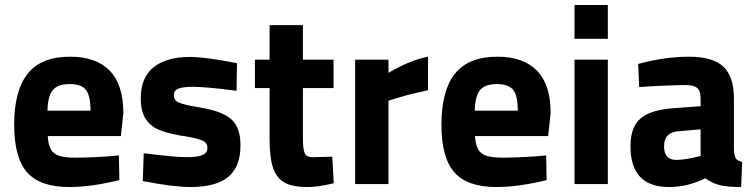

<svg xmlns="http://www.w3.org/2000/svg" viewBox="-20 -740 3037 772"><path d="M466 -193H172Q174 -158 184.5 -139.5Q195 -121 218 -113.5Q241 -106 284 -106Q318 -106 368 -108.5Q418 -111 458 -115L460 -16Q347 12 258 12Q141 12 89 -47Q37 -106 37 -238Q37 -376 91.5 -444Q146 -512 261 -512Q367 -512 421.5 -455.5Q476 -399 476 -286ZM344 -295Q344 -355 325.5 -378.5Q307 -402 260 -402Q212 -402 192 -377.5Q172 -353 171 -295Z M554 -12 558 -124Q679 -108 734 -108Q771 -108 792.5 -116Q814 -124 814 -146Q814 -166 793.5 -175Q773 -184 725 -192Q707 -194 700 -196Q650 -205 618 -218.5Q586 -232 566 -261.5Q546 -291 546 -344Q546 -429 598 -470Q650 -511 743 -511Q775 -511 817 -505.5Q859 -500 933 -486L931 -375Q810 -391 752 -391Q718 -391 698.5 -384Q679 -377 679 -357Q679 -336 699.5 -327.5Q720 -319 766 -311L799 -305Q880 -290 913.5 -257Q947 -224 947 -156Q947 -70 898 -29Q849 12 746 12Q677 12 554 -12Z M1322 -3Q1282 6 1259.5 9Q1237 12 1214 12Q1156 12 1124 -6Q1092 -24 1078 -65Q1064 -106 1064 -178V-386H1005V-500H1064V-639H1198V-500H1321V-386H1198V-181Q1198 -142 1205 -124.5Q1212 -107 1240 -108L1316 -110Z M1701 -377Q1649 -366 1619 -358Q1589 -350 1542 -335V0H1408V-500H1542V-447Q1628 -498 1701 -512Z M2184 -193H1890Q1892 -158 1902.5 -139.5Q1913 -121 1936 -113.5Q1959 -106 2002 -106Q2036 -106 2086 -108.5Q2136 -111 2176 -115L2178 -16Q2065 12 1976 12Q1859 12 1807 -47Q1755 -106 1755 -238Q1755 -376 1809.5 -444Q1864 -512 1979 -512Q2085 -512 2139.5 -455.5Q2194 -399 2194 -286ZM2062 -295Q2062 -355 2043.5 -378.5Q2025 -402 1978 -402Q1930 -402 1910 -377.5Q1890 -353 1889 -295Z M2290 -720H2424V-584H2290ZM2290 -500H2424V0H2290Z M2960 12Q2907 12 2876.5 5Q2846 -2 2816 -23Q2744 12 2670 12Q2515 12 2515 -152Q2515 -230 2556.5 -264.5Q2598 -299 2690 -305L2797 -313V-344Q2797 -374 2783.5 -386Q2770 -398 2738 -398Q2705 -398 2647 -395.5Q2589 -393 2550 -390L2546 -483Q2654 -512 2750 -512Q2846 -512 2888.5 -472Q2931 -432 2931 -344V-136Q2933 -111 2939.5 -102Q2946 -93 2964 -89ZM2699 -97Q2736 -97 2797 -113V-220L2706 -212Q2650 -207 2650 -152Q2650 -97 2699 -97Z"/></svg>

Font: Cairo
Style: Bold
Weight: 700
Designer: Mohamed Gaber
Foundry: Kief Type Foundry
Version: Version 2.100